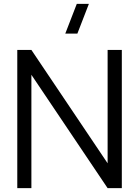

<svg xmlns="http://www.w3.org/2000/svg" viewBox="-20 -980 724 1000"><path d="M383 -805H320L380 -960H443ZM70 0V-720H143.5L540.5 -129.5V-720H614.5V0H540.5L143.5 -590.5V0Z"/></svg>

Font: Vela Sans
Style: Regular
Weight: 400
Designer: Principal design: Mikhail Sharanda - project Manrope.
Design modification: Ravid Balaliev
Foundry: Mikhail Sharanda
Version: Version 1.001